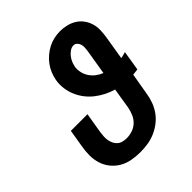

<svg xmlns="http://www.w3.org/2000/svg" viewBox="-206 -873 1012 1012"><g transform="rotate(-45 300.0 -367.5)"><path d="M255 8Q223 8 192 2Q161 -4 135.5 -19Q110 -34 91 -57.5Q72 -81 63 -110Q54 -139 54 -170.5Q54 -202 60 -234L76 -331H200L181 -217Q179 -203 178 -188Q177 -173 179.5 -159Q182 -145 188 -132.5Q194 -120 204.5 -111Q215 -102 229 -98.5Q243 -95 257 -95Q278 -95 299.5 -102Q321 -109 337.5 -124.5Q354 -140 363 -161Q372 -182 376 -203L395 -320Q367 -328 341.5 -341Q316 -354 293.5 -371.5Q271 -389 253.5 -411.5Q236 -434 224.5 -460.5Q213 -487 209 -516.5Q205 -546 210 -576Q214 -598 223 -620Q232 -642 246 -661Q260 -680 279 -696Q298 -712 318.5 -722.5Q339 -733 362 -738Q385 -743 407 -743Q432 -743 456 -737Q480 -731 500 -718.5Q520 -706 534 -687Q548 -668 555 -645.5Q562 -623 561.5 -598Q561 -573 557 -548L535 -414Q544 -416 553 -418Q562 -420 571 -423L553 -312Q544 -311 535.5 -310Q527 -309 518 -308L497 -186Q493 -159 483 -132Q473 -105 456 -81.5Q439 -58 415 -40Q391 -22 364.5 -11Q338 0 310 4Q282 8 255 8ZM413 -425 436 -565Q438 -577 438.5 -589Q439 -601 436 -612Q433 -623 424.5 -631.5Q416 -640 404 -640Q390 -640 377 -631Q364 -622 354.5 -610Q345 -598 339 -584Q333 -570 330 -555Q327 -534 332 -513Q337 -492 348.5 -475Q360 -458 376.5 -445.5Q393 -433 413 -425Z"/></g></svg>

Font: Iosevka Curly Slab XBdEx
Style: Italic
Weight: 800
Width: 7
Italic angle: -9°
Monospace: yes
Designer: Belleve Invis
Foundry: Belleve Invis
Version: Version 11.1.0; ttfautohint (v1.8.3)